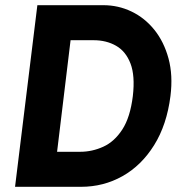

<svg xmlns="http://www.w3.org/2000/svg" viewBox="-20 -720 692 740"><path d="M38 0 124 -700H378Q436 -700 487 -675.5Q538 -651 575 -605Q612 -559 629.5 -494.5Q647 -430 637 -350Q623 -239 574 -160.5Q525 -82 452 -41Q379 0 292 0ZM200 -135H289Q335 -135 378 -154.5Q421 -174 451.5 -221Q482 -268 492 -350Q501 -428 483 -475Q465 -522 427.5 -543.5Q390 -565 341 -565H252Z"/></svg>

Font: Haskoy ExtraBold
Style: Italic
Weight: 800
Designer: Ertekin Erdin
Foundry: Ertekin Erdin
Version: Version 2.000; ttfautohint (v1.8.4.7-5d5b)